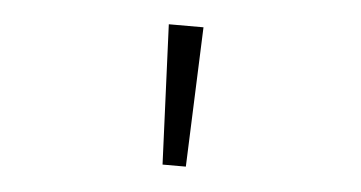

<svg xmlns="http://www.w3.org/2000/svg" viewBox="-32 -761 664 353"><g transform="rotate(5 300.0 -585.0)"><path d="M321 -456 331 -714H267L278 -456Z"/></g></svg>

Font: Noto Sans Mono UI Light
Style: Regular
Weight: 300
Designer: Monotype Design team
Foundry: Monotype Imaging Inc.
Version: 1.000